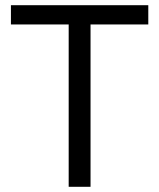

<svg xmlns="http://www.w3.org/2000/svg" viewBox="-20 -718 612 738"><path d="M328 -624V0H244V-624H22V-698H550V-624Z"/></svg>

Font: IBM Plex Sans Arabic
Style: Regular
Weight: 400
Designer: Mike Abbink, Paul van der Laan, Pieter van Rosmalen, Wael Morcos, Khajak Apelian
Foundry: Bold Monday
Version: Version 1.1